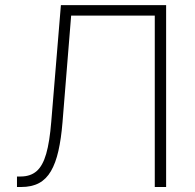

<svg xmlns="http://www.w3.org/2000/svg" viewBox="-20 -748 781 768"><path d="M47.9 0V-42H62.5Q101.6 -42 126.2 -63.2Q150.9 -84.5 164.8 -132.8Q178.7 -181.2 185.1 -261.7L223.6 -727.5H644.5V0H599.1V-685.5H264.6L230 -258.3Q224.6 -192.9 213.6 -144.3Q202.6 -95.7 183.8 -63.5Q165 -31.2 136 -15.6Q106.9 0 64.9 0Z"/></svg>

Font: Inter 20pt ExtraLight
Style: Regular
Weight: 250
Version: Version 4.001;git-66647c0bb